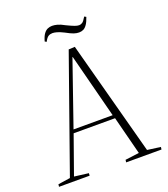

<svg xmlns="http://www.w3.org/2000/svg" viewBox="-157 -992 963 1102"><g transform="rotate(-20 324.5 -441.0)"><path d="M372 -724 559 -26 640 -15 638 0H422L424 -15L509 -26L449 -260H196L113 -26L200 -15L199 0H12L14 -15L88 -26L334 -722ZM203 -281H442L341 -673H339ZM424 -793Q409 -793 392.5 -798.5Q376 -804 345 -821Q321 -833 305 -837.5Q289 -842 278 -842Q264 -842 253 -835.5Q242 -829 230 -806L220 -812Q228 -841 239 -856Q250 -871 263 -876.5Q276 -882 290 -882Q304 -882 321.5 -877.5Q339 -873 366 -858Q395 -844 411 -838Q427 -832 438 -832Q449 -832 458.5 -838.5Q468 -845 482 -869L493 -863Q484 -836 473.5 -820.5Q463 -805 451 -799Q439 -793 424 -793Z"/></g></svg>

Font: Literata 60pt ExtraLight
Style: Italic
Weight: 250
Italic angle: -2°
Designer: Latin by Veronika Burian and Jose Scaglione. Greek by Irene Vlachou. Cyrillic by Vera Evstafieva
Foundry: TypeTogether
Version: Version 3.103;gftools[0.9.29]